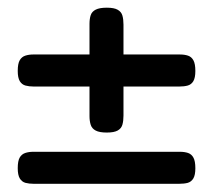

<svg xmlns="http://www.w3.org/2000/svg" viewBox="-20 -456 540 487"><path d="M65.8 -236.5Q53.8 -236.5 44.6 -239Q35.5 -241.5 30.2 -250.1Q25 -258.8 25 -276.2Q25 -294.5 30 -303.1Q35 -311.8 44.1 -314.8Q53.2 -317.8 64.5 -317.8H436Q448.2 -317.8 457 -314.8Q465.8 -311.8 470.6 -303Q475.5 -294.2 475.5 -276Q475.5 -258.8 470.4 -250.1Q465.2 -241.5 456.1 -239Q447 -236.5 434.2 -236.5ZM250.8 -119.8Q232.2 -119.8 222.8 -124.8Q213.2 -129.8 210.1 -139.4Q207 -149 207 -161.5V-395.2Q207 -408.5 210.1 -417.6Q213.2 -426.8 222.9 -431.6Q232.5 -436.5 251 -436.5Q269.5 -436.5 278.6 -431.2Q287.8 -426 290.5 -416.4Q293.2 -406.8 293.2 -393.5V-162.8Q293.2 -149.5 290.5 -139.9Q287.8 -130.2 278.6 -125Q269.5 -119.8 250.8 -119.8ZM65.8 10.2Q53.8 10.2 44.6 7.8Q35.5 5.2 30.2 -3.4Q25 -12 25 -29.5Q25 -47.8 30 -56.4Q35 -65 44.1 -68Q53.2 -71 64.5 -71H436Q448.2 -71 457 -68Q465.8 -65 470.6 -56.2Q475.5 -47.5 475.5 -29.2Q475.5 -12 470.4 -3.4Q465.2 5.2 456.1 7.8Q447 10.2 434.2 10.2Z"/></svg>

Font: Fredoka Light
Style: Regular
Weight: 300
Designer: Ben Nathan
Foundry: Milena B. Brandão, Ben Nathan
Version: Version 2.001